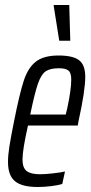

<svg xmlns="http://www.w3.org/2000/svg" viewBox="-20 -740 365 768"><path d="M12 -92Q12 -119 17.5 -154Q23 -189 36 -254Q58 -365 75 -417Q92 -469 123.5 -493.5Q155 -518 214 -518Q272 -518 296.5 -499Q321 -480 321 -433Q321 -377 294 -255L291 -238H92Q70 -141 70 -102Q70 -69 86.5 -56Q103 -43 140 -43Q160 -43 191.5 -46.5Q223 -50 240 -54L229 -4Q213 1 185 4.5Q157 8 131 8Q68 8 40 -15Q12 -38 12 -92ZM243 -282 249 -307Q265 -381 265 -422Q265 -449 253.5 -458Q242 -467 216 -467Q181 -467 163 -455Q145 -443 132 -406Q119 -369 101 -282ZM217 -577 195 -715V-720H257L261 -582V-577Z"/></svg>

Font: Saira Ultra Condensed
Style: Italic
Weight: 400
Width: 1
Italic angle: -12°
Designer: Hector Gatti with collaboration of the Omnibus-Type team
Foundry: Omnibus-Type
Version: Version 1.001; ttfautohint (v1.8)